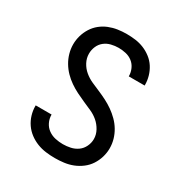

<svg xmlns="http://www.w3.org/2000/svg" viewBox="-175 -870 950 1005"><g transform="rotate(30 300.0 -367.5)"><path d="M299 8Q272 8 244.5 4.5Q217 1 191.5 -9Q166 -19 144 -35.5Q122 -52 106.5 -74.5Q91 -97 83 -123.5Q75 -150 75 -177Q75 -178 75 -179Q75 -180 75 -181H171Q171 -180 171 -179.5Q171 -179 171 -179Q171 -156 181.5 -134.5Q192 -113 211 -99.5Q230 -86 253 -81Q276 -76 299 -76Q322 -76 345 -81Q368 -86 387 -99.5Q406 -113 416.5 -135Q427 -157 427 -180Q427 -207 413.5 -231.5Q400 -256 379.5 -273.5Q359 -291 334 -302Q309 -313 284 -324Q259 -335 235 -347Q211 -359 188.5 -374.5Q166 -390 147 -409.5Q128 -429 114 -452.5Q100 -476 92.5 -502.5Q85 -529 85 -556Q85 -583 92.5 -609Q100 -635 114.5 -658Q129 -681 150 -698Q171 -715 196 -725Q221 -735 247.5 -739Q274 -743 301 -743Q328 -743 354.5 -739.5Q381 -736 405.5 -726Q430 -716 451.5 -699.5Q473 -683 487.5 -660.5Q502 -638 509.5 -612Q517 -586 517 -560Q517 -559 517 -558Q517 -557 517 -556H421Q421 -556 421 -556.5Q421 -557 421 -558Q421 -580 411.5 -601Q402 -622 384.5 -635.5Q367 -649 345 -654Q323 -659 301 -659Q279 -659 256.5 -653.5Q234 -648 216.5 -634Q199 -620 190 -599Q181 -578 181 -555Q181 -528 194 -503.5Q207 -479 228 -461.5Q249 -444 273.5 -433Q298 -422 323 -411.5Q348 -401 372.5 -388.5Q397 -376 419 -360.5Q441 -345 460.5 -325.5Q480 -306 494 -282.5Q508 -259 515.5 -233Q523 -207 523 -180Q523 -152 515 -125.5Q507 -99 492 -76Q477 -53 454.5 -36Q432 -19 406.5 -9Q381 1 353.5 4.5Q326 8 299 8Z"/></g></svg>

Font: Iosevka SS04 Medium Extended
Style: Regular
Weight: 500
Width: 7
Monospace: yes
Designer: Belleve Invis
Foundry: Belleve Invis
Version: Version 19.0.0; ttfautohint (v1.8.4)